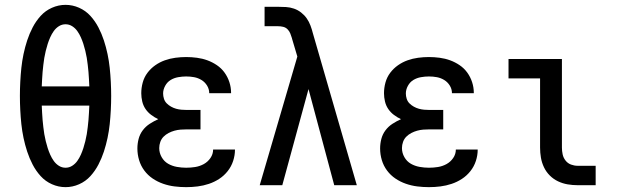

<svg xmlns="http://www.w3.org/2000/svg" viewBox="-20 -763 2540 791"><path d="M250 8Q221 8 194 -4Q167 -16 147.5 -37.5Q128 -59 114.5 -85Q101 -111 92 -138.5Q83 -166 77 -194.5Q71 -223 68 -251.5Q65 -280 63.5 -309.5Q62 -339 62 -368Q62 -396 63.5 -425.5Q65 -455 68 -483.5Q71 -512 77 -540.5Q83 -569 92 -596.5Q101 -624 114.5 -650Q128 -676 147.5 -697.5Q167 -719 194 -731Q221 -743 250 -743Q279 -743 306 -731Q333 -719 352.5 -697.5Q372 -676 385.5 -650Q399 -624 408 -596.5Q417 -569 423 -540.5Q429 -512 432 -483.5Q435 -455 436.5 -425.5Q438 -396 438 -368Q438 -339 436.5 -309.5Q435 -280 432 -251.5Q429 -223 423 -194.5Q417 -166 408 -138.5Q399 -111 385.5 -85Q372 -59 352.5 -37.5Q333 -16 306 -4Q279 8 250 8ZM348 -407Q347 -422 346.5 -437Q346 -452 344.5 -466.5Q343 -481 341.5 -495.5Q340 -510 337.5 -524.5Q335 -539 331.5 -553.5Q328 -568 323.5 -582Q319 -596 313 -609.5Q307 -623 298.5 -635Q290 -647 277.5 -655Q265 -663 250 -663Q235 -663 222.5 -655Q210 -647 201.5 -635Q193 -623 187 -609.5Q181 -596 176.5 -582Q172 -568 168.5 -553.5Q165 -539 162.5 -524.5Q160 -510 158.5 -495.5Q157 -481 155.5 -466.5Q154 -452 153.5 -437Q153 -422 152 -407ZM250 -72Q265 -72 277.5 -80Q290 -88 298.5 -100Q307 -112 313 -125.5Q319 -139 323.5 -153Q328 -167 331.5 -181.5Q335 -196 337.5 -210.5Q340 -225 341.5 -239.5Q343 -254 344.5 -268.5Q346 -283 346.5 -298Q347 -313 348 -328H152Q153 -313 153.5 -298Q154 -283 155.5 -268.5Q157 -254 158.5 -239.5Q160 -225 162.5 -210.5Q165 -196 168.5 -181.5Q172 -167 176.5 -153Q181 -139 187 -125.5Q193 -112 201.5 -100Q210 -88 222.5 -80Q235 -72 250 -72Z M747 8Q723 8 699 5Q675 2 652 -6Q629 -14 609 -27.5Q589 -41 574.5 -60.5Q560 -80 553 -103.5Q546 -127 546 -151Q546 -171 551 -190.5Q556 -210 568 -226Q580 -242 597 -253Q614 -264 632 -272Q617 -279 603 -289.5Q589 -300 579.5 -314Q570 -328 566 -345Q562 -362 562 -379Q562 -401 568 -423Q574 -445 587.5 -463Q601 -481 619.5 -494Q638 -507 659 -514.5Q680 -522 702.5 -525Q725 -528 747 -528Q769 -528 791.5 -525Q814 -522 834.5 -514.5Q855 -507 873.5 -494.5Q892 -482 905 -464Q918 -446 925 -424.5Q932 -403 932 -381V-379H842Q842 -396 833 -410.5Q824 -425 810 -433.5Q796 -442 780 -445Q764 -448 747 -448Q731 -448 714 -445Q697 -442 683 -433.5Q669 -425 660.5 -409.5Q652 -394 652 -378Q652 -367 655.5 -356Q659 -345 667 -337Q675 -329 685 -323.5Q695 -318 705.5 -315Q716 -312 727.5 -311Q739 -310 750 -310H806V-230H750Q737 -230 724 -229Q711 -228 698.5 -224.5Q686 -221 674.5 -215Q663 -209 654 -200Q645 -191 640.5 -178.5Q636 -166 636 -153Q636 -133 646 -115.5Q656 -98 672.5 -88.5Q689 -79 708.5 -75.5Q728 -72 747 -72Q766 -72 784.5 -75Q803 -78 819.5 -87Q836 -96 847 -112Q858 -128 858 -147H948V-146Q948 -123 940.5 -100Q933 -77 918 -58Q903 -39 883 -26Q863 -13 840.5 -5.5Q818 2 794.5 5Q771 8 747 8Z M1050 0 1205 -530 1183 -604V-605Q1180 -615 1176 -625Q1172 -635 1164.5 -642.5Q1157 -650 1146.5 -652.5Q1136 -655 1125 -655H1070V-735H1125Q1142 -735 1158.5 -734Q1175 -733 1191 -727.5Q1207 -722 1220.5 -711.5Q1234 -701 1243.5 -687.5Q1253 -674 1259 -658Q1265 -642 1269 -626L1450 0H1357L1251 -396L1143 0Z M1747 8Q1723 8 1699 5Q1675 2 1652 -6Q1629 -14 1609 -27.5Q1589 -41 1574.5 -60.5Q1560 -80 1553 -103.5Q1546 -127 1546 -151Q1546 -171 1551 -190.5Q1556 -210 1568 -226Q1580 -242 1597 -253Q1614 -264 1632 -272Q1617 -279 1603 -289.5Q1589 -300 1579.5 -314Q1570 -328 1566 -345Q1562 -362 1562 -379Q1562 -401 1568 -423Q1574 -445 1587.5 -463Q1601 -481 1619.5 -494Q1638 -507 1659 -514.5Q1680 -522 1702.5 -525Q1725 -528 1747 -528Q1769 -528 1791.5 -525Q1814 -522 1834.5 -514.5Q1855 -507 1873.5 -494.5Q1892 -482 1905 -464Q1918 -446 1925 -424.5Q1932 -403 1932 -381V-379H1842Q1842 -396 1833 -410.5Q1824 -425 1810 -433.5Q1796 -442 1780 -445Q1764 -448 1747 -448Q1731 -448 1714 -445Q1697 -442 1683 -433.5Q1669 -425 1660.5 -409.5Q1652 -394 1652 -378Q1652 -367 1655.5 -356Q1659 -345 1667 -337Q1675 -329 1685 -323.5Q1695 -318 1705.5 -315Q1716 -312 1727.5 -311Q1739 -310 1750 -310H1806V-230H1750Q1737 -230 1724 -229Q1711 -228 1698.5 -224.5Q1686 -221 1674.5 -215Q1663 -209 1654 -200Q1645 -191 1640.5 -178.5Q1636 -166 1636 -153Q1636 -133 1646 -115.5Q1656 -98 1672.5 -88.5Q1689 -79 1708.5 -75.5Q1728 -72 1747 -72Q1766 -72 1784.5 -75Q1803 -78 1819.5 -87Q1836 -96 1847 -112Q1858 -128 1858 -147H1948V-146Q1948 -123 1940.5 -100Q1933 -77 1918 -58Q1903 -39 1883 -26Q1863 -13 1840.5 -5.5Q1818 2 1794.5 5Q1771 8 1747 8Z M2360 0Q2339 0 2318.5 -3.5Q2298 -7 2279 -16Q2260 -25 2245 -40Q2230 -55 2221 -74Q2212 -93 2208.5 -113.5Q2205 -134 2205 -155V-440H2075V-520H2295V-155Q2295 -141 2298 -127Q2301 -113 2310 -101.5Q2319 -90 2332.5 -85Q2346 -80 2360 -80H2434V0Z"/></svg>

Font: Iosevka SS18 Medium
Style: Regular
Weight: 500
Monospace: yes
Designer: Belleve Invis
Foundry: Belleve Invis
Version: Version 25.1.1; ttfautohint (v1.8.4)